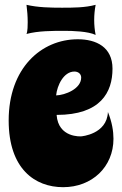

<svg xmlns="http://www.w3.org/2000/svg" viewBox="-20 -739 508 797"><path d="M447 -454C447 -544 379 -576 303 -576C151 -576 16 -456 16 -239C16 -38 125 38 242 38C362 38 451 -46 451 -163C451 -195 445 -232 428 -274C424 -181 317 -173 317 -173C316 -173 222 -166 215 -262C398 -262 447 -356 447 -454ZM213 -343C217 -384 244 -442 289 -442C305 -442 317 -432 317 -417C317 -370 250 -344 213 -343ZM377 -719C333 -707 282 -707 237 -707C189 -707 137 -708 90 -719C93 -695 95 -671 95 -647C95 -635 95 -610 90 -598C138 -611 198 -611 247 -611C282 -611 346 -609 377 -594C373 -614 371 -635 371 -656C371 -677 373 -698 377 -719Z"/></svg>

Font: Spicy Rice
Style: Regular
Weight: 400
Designer: Astigmatic (AOETI)
Foundry: Astigmatic (AOETI)
Version: Version 1.000